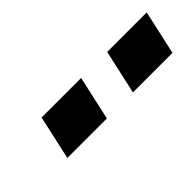

<svg xmlns="http://www.w3.org/2000/svg" viewBox="-2 -871 443 443"><g transform="rotate(-45 219.5 -649.0)"><path d="M286 -595 310 -703H439L415 -595ZM72 -595 96 -703H225L201 -595Z"/></g></svg>

Font: Saira Thin
Style: Bold Italic
Weight: 700
Italic angle: -12°
Version: Version 1.101